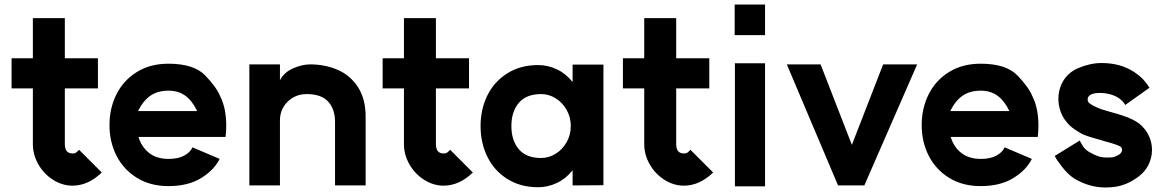

<svg xmlns="http://www.w3.org/2000/svg" viewBox="-20 -804 5144 847"><path d="M300 15Q255 15 214.5 -10.5Q174 -36 149.5 -78.5Q125 -121 125 -168V-414H31V-547H125V-724H266V-547H412V-414H266V-168Q266 -127 300 -127Q309 -127 313.5 -129.5Q318 -132 329 -143L429 -43Q369 15 300 15Z M724 -404Q675 -404 643 -381.5Q611 -359 589 -314H850Q827 -361 796.5 -382.5Q766 -404 724 -404ZM723 -523Q835 -523 885 -471.5Q935 -420 952 -378Q978 -326 978 -249Q978 -221 975 -200H591Q604 -156 637.5 -129.5Q671 -103 724 -103Q767 -103 793.5 -118Q820 -133 829 -154L949 -103Q924 -53 866.5 -18Q809 17 723 17Q643 17 584 -19.5Q525 -56 494 -117Q463 -178 463 -252Q463 -327 494 -388.5Q525 -450 584 -486.5Q643 -523 723 -523Z M1333 -389Q1282 -389 1247.5 -354Q1213 -319 1215 -266V14H1080V-520H1215V-450Q1233 -485 1273 -502.5Q1313 -520 1348 -520Q1414 -520 1469.5 -496Q1525 -472 1559 -420Q1593 -368 1593 -289V14H1458V-266Q1458 -323 1427.5 -356Q1397 -389 1333 -389Z M1937 15Q1892 15 1851.5 -10.5Q1811 -36 1786.5 -78.5Q1762 -121 1762 -168V-414H1668V-547H1762V-724H1903V-547H2049V-414H1903V-168Q1903 -127 1937 -127Q1946 -127 1950.5 -129.5Q1955 -132 1966 -143L2066 -43Q2006 15 1937 15Z M2498 -248Q2498 -287 2479.5 -319.5Q2461 -352 2431 -370.5Q2401 -389 2367 -389Q2302 -389 2269 -350.5Q2236 -312 2236 -248Q2236 -184 2269 -145.5Q2302 -107 2367 -107Q2401 -107 2431 -125.5Q2461 -144 2479.5 -176.5Q2498 -209 2498 -248ZM2354 -517Q2397 -517 2437 -498Q2477 -479 2506 -442V-519H2642V13L2506 14V-53Q2477 -16 2437 3Q2397 22 2354 22Q2276 22 2218 -14.5Q2160 -51 2130 -112.5Q2100 -174 2100 -248Q2100 -322 2130 -383Q2160 -444 2218 -480.5Q2276 -517 2354 -517Z M2997 15Q2952 15 2911.5 -10.5Q2871 -36 2846.5 -78.5Q2822 -121 2822 -168V-414H2728V-547H2822V-724H2963V-547H3109V-414H2963V-168Q2963 -127 2997 -127Q3006 -127 3010.5 -129.5Q3015 -132 3026 -143L3126 -43Q3066 15 2997 15Z M3355 -784V-649H3221V-784ZM3222 -525H3355V18H3222Z M3793 14H3677L3451 -520H3600L3738 -165L3876 -520H4026Z M4307 -404Q4258 -404 4226 -381.5Q4194 -359 4172 -314H4433Q4410 -361 4379.5 -382.5Q4349 -404 4307 -404ZM4306 -523Q4418 -523 4468 -471.5Q4518 -420 4535 -378Q4561 -326 4561 -249Q4561 -221 4558 -200H4174Q4187 -156 4220.5 -129.5Q4254 -103 4307 -103Q4350 -103 4376.5 -118Q4403 -133 4412 -154L4532 -103Q4507 -53 4449.5 -18Q4392 17 4306 17Q4226 17 4167 -19.5Q4108 -56 4077 -117Q4046 -178 4046 -252Q4046 -327 4077 -388.5Q4108 -450 4167 -486.5Q4226 -523 4306 -523Z M4916 -371Q4880 -394 4831 -394Q4794 -394 4782 -378Q4778 -373 4778 -365Q4778 -360 4781 -354Q4785 -348 4799 -340Q4817 -330 4839 -322L4876 -311Q4943 -293 4975.5 -277Q5008 -261 5024 -241Q5041 -223 5051.5 -197Q5062 -171 5062 -142Q5062 -107 5045 -74Q5032 -50 5013 -33.5Q4994 -17 4967 -2Q4927 19 4883 22Q4874 23 4855 23Q4785 23 4718 -17Q4691 -35 4665.5 -67.5Q4640 -100 4633 -116L4743 -184Q4752 -167 4760 -155.5Q4768 -144 4784 -134Q4808 -120 4825 -114.5Q4842 -109 4863 -109Q4881 -109 4889.5 -110.5Q4898 -112 4909 -118Q4921 -123 4926 -131Q4930 -136 4930 -143Q4930 -152 4922 -158Q4912 -163 4897.5 -168Q4883 -173 4853 -181L4833 -187L4795 -198Q4772 -205 4760.5 -210Q4749 -215 4735 -224Q4703 -243 4686 -265Q4669 -284 4659 -311.5Q4649 -339 4649 -368Q4649 -401 4662 -431Q4685 -482 4737.5 -504Q4790 -526 4840 -526Q4923 -526 4984 -486Q5025 -459 5051 -417L4944 -341Q4934 -358 4916 -371Z"/></svg>

Font: SUIT ExtraBold
Style: Regular
Weight: 800
Designer: Sunn Youn; Korean Glyphs from Source Han Sans (Sandoll Communications; Soo-young Jang, Joo-yeon Kang)
Foundry: Sunn
Version: Version 1.008